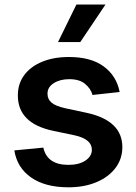

<svg xmlns="http://www.w3.org/2000/svg" viewBox="-20 -799 589 830"><path d="M275.9 10.7Q175.4 10.7 114.7 -31.6Q54 -73.9 41.9 -148.8L167.3 -160.9Q183.9 -86.3 275.6 -86.3Q321.4 -86.3 349.3 -104.9Q377.1 -123.6 377.1 -151.6Q377.1 -197.4 303.6 -213.8L210.6 -233.3Q57.2 -265.3 57.2 -386V-387.1Q57.2 -437.5 84.9 -474.6Q112.6 -511.7 162.3 -532.1Q212 -552.6 277.7 -552.6Q373.6 -552.6 428.8 -511.5Q484 -470.5 497.2 -401.3L380 -388.5Q372.5 -415.5 348.2 -436.1Q323.9 -456.7 279.5 -456.7Q239.3 -456.7 212.4 -439.5Q185.4 -422.2 185.4 -394.9V-393.1Q185.4 -370 203.1 -355.1Q220.9 -340.2 262.4 -331L355.5 -311.1Q508.5 -277.7 508.9 -163.4Q508.9 -111.9 479 -72.6Q449.2 -33.4 396.7 -11.4Q344.1 10.7 275.9 10.7ZM327.1 -617.2H230.8L310.4 -779.5H436.1Z"/></svg>

Font: Linik Sans SemiBold
Style: Regular
Weight: 600
Designer: Rasmus Andersson (font), Cristiano Sobral (main changes)
Foundry: rsms
Version: Version 3.018;June 1, 2022;FontCreator 14.0.0.2814 64-bit; t